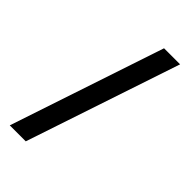

<svg xmlns="http://www.w3.org/2000/svg" viewBox="-261 -933 1008 1008"><g transform="rotate(45 243.0 -429.5)"><path d="M32.2 0 318.8 -858.9H438L150.9 0Z"/></g></svg>

Font: SimahzazaarabicW05-Medium
Style: Regular
Weight: 500
Designer: Ahmed zaza
Foundry: Ahmed zaza
Version: Version 1.001